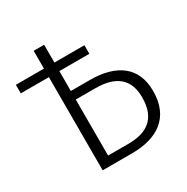

<svg xmlns="http://www.w3.org/2000/svg" viewBox="-158 -819 926 953"><g transform="rotate(-30 305.5 -342.5)"><path d="M330 -420H221V-534H393V-583H221V-685H161V-583H0V-534H161V0H329C473 0 575 -63 575 -216C575 -354 482 -420 330 -420ZM337 -50H221V-371H332C445 -371 512 -326 512 -216C512 -92 441 -50 337 -50Z"/></g></svg>

Font: FiraGO Light
Style: Regular
Weight: 300
Designer: bBox Type
Foundry: bBox Type GmbH
Version: Version 1.001;PS 001.001;hotconv 1.0.88;makeotf.lib2.5.64775